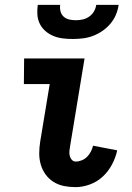

<svg xmlns="http://www.w3.org/2000/svg" viewBox="-20 -760 540 788"><path d="M290 8Q266 8 243 3.5Q220 -1 200.5 -13Q181 -25 167.5 -43.5Q154 -62 147.5 -84Q141 -106 141 -130Q141 -154 145 -179L184 -415H78L79 -520H327L268 -162Q266 -152 265 -141.5Q264 -131 266 -121.5Q268 -112 274.5 -104.5Q281 -97 291 -97Q303 -97 315.5 -102Q328 -107 337.5 -116.5Q347 -126 353 -138Q359 -150 362 -162L461 -143Q455 -114 440 -85.5Q425 -57 402 -35.5Q379 -14 349 -3Q319 8 290 8ZM278 -600Q257 -600 237 -602.5Q217 -605 199 -612.5Q181 -620 166.5 -632.5Q152 -645 143.5 -662Q135 -679 133.5 -699Q132 -719 135 -740H227Q225 -726 228.5 -713Q232 -700 241.5 -691.5Q251 -683 264 -680Q277 -677 291 -677Q305 -677 319 -680Q333 -683 345.5 -691.5Q358 -700 365.5 -713Q373 -726 375 -740H467Q464 -719 455.5 -699Q447 -679 432.5 -662Q418 -645 399.5 -632.5Q381 -620 361 -612.5Q341 -605 320 -602.5Q299 -600 278 -600Z"/></svg>

Font: Iosevka Curly Slab Extrabold
Style: Italic
Weight: 800
Italic angle: -9°
Monospace: yes
Designer: Belleve Invis
Foundry: Belleve Invis
Version: Version 22.1.2; ttfautohint (v1.8.4)